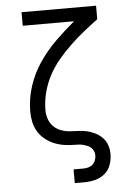

<svg xmlns="http://www.w3.org/2000/svg" viewBox="-61 -781 723 1032"><g transform="rotate(-5 300.0 -265.0)"><path d="M300 205V131H352Q366 131 379.5 127.5Q393 124 403 115Q413 106 418 92.5Q423 79 423 66Q423 54 418.5 43.5Q414 33 406 25Q398 17 387.5 12.5Q377 8 366 5Q355 2 344 1Q333 0 321 0Q292 0 263.5 -4Q235 -8 209 -18.5Q183 -29 160 -47Q137 -65 122 -89.5Q107 -114 101 -142Q95 -170 95 -198Q95 -268 117 -335.5Q139 -403 178.5 -461Q218 -519 268 -568Q318 -617 372 -662H95V-735H497V-662Q458 -633 420 -602.5Q382 -572 346.5 -538Q311 -504 279.5 -466.5Q248 -429 225 -386Q202 -343 189.5 -295Q177 -247 177 -198Q177 -175 185 -151.5Q193 -128 210 -111Q227 -94 249.5 -85.5Q272 -77 296 -75Q320 -73 344 -72.5Q368 -72 391 -66.5Q414 -61 435.5 -50Q457 -39 473.5 -21.5Q490 -4 497.5 19Q505 42 505 66Q505 95 495 123.5Q485 152 462.5 171Q440 190 411 197.5Q382 205 352 205Z"/></g></svg>

Font: Iosevka Curly Slab Extended
Style: Regular
Weight: 400
Width: 7
Monospace: yes
Designer: Belleve Invis
Foundry: Belleve Invis
Version: Version 11.1.0; ttfautohint (v1.8.3)